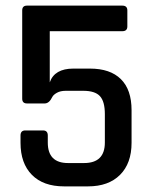

<svg xmlns="http://www.w3.org/2000/svg" viewBox="-20 -663 537 683"><path d="M276 -340H214Q195 -340 182.5 -333Q170 -326 166 -318Q155 -295 139 -295H76Q59 -295 59 -312V-626Q59 -643 76 -643H415Q433 -643 433 -626V-569Q433 -552 415 -552H157V-370Q174 -419 241 -419H300Q372 -419 410 -381.5Q448 -344 448 -271V-155Q448 -82 407 -41Q366 0 293 0H208Q134 0 93.5 -41Q53 -82 53 -155V-181Q53 -199 70 -199H133Q150 -199 150 -181V-156Q150 -83 222 -83H279Q353 -83 353 -156V-257Q353 -302 335.5 -321Q318 -340 276 -340Z"/></svg>

Font: Rajdhani SemiBold
Style: Regular
Weight: 600
Designer: Satya Rajpurohit, Jyotish Sonowal
Foundry: Indian Type Foundry
Version: Version 1.201 February 1, 2022